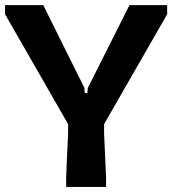

<svg xmlns="http://www.w3.org/2000/svg" viewBox="-20 -740 683 761"><path d="M328.1 -391.6Q382.8 -501 493.2 -719.7Q543 -719.7 642.6 -719.7Q642.6 -708 642.6 -683.6Q558.6 -538.1 392.6 -248Q392.6 -235.4 392.6 -210.9Q395.5 -152.3 400.4 -35.2Q400.4 -23.4 400.4 1Q347.7 1 242.2 1Q242.2 -11.7 242.2 -35.2Q244.1 -93.8 250 -210.9Q250 -223.6 250 -248Q167 -393.6 0 -683.6Q0 -695.3 0 -719.7Q49.8 -719.7 149.4 -719.7Q149.4 -719.7 149.4 -719.7Q150.4 -719.7 151.4 -719.7Q206.1 -610.4 314.5 -391.6Q314.5 -384.8 316.4 -371.1Q319.3 -371.1 326.2 -371.1Q327.1 -377.9 328.1 -391.6Q328.1 -391.6 328.1 -391.6Z"/></svg>

Font: Post Neon Display
Style: Regular
Weight: 700
Designer: Ward Goes
Version: Version 1.0